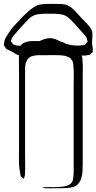

<svg xmlns="http://www.w3.org/2000/svg" viewBox="-78 -993 512 1019"><path d="M361 -598V-123Q361 -104 360 -84.5Q359 -65 353 -46Q350 -36 344 -26.5Q338 -17 330 -10Q319 -2 305 1Q291 4 277 5Q262 6 246.5 6Q231 6 216 6Q202 6 188 6.5Q174 7 160 6L147 3Q145 1 145 2Q145 1 146 1.5Q147 2 147 2Q150 1 155 1Q164 0 172.5 0Q181 0 190 0H214Q229 0 247.5 -1.5Q266 -3 282 -9Q298 -15 306 -30Q308 -32 308 -35Q308 -38 309 -40Q311 -51 312 -61.5Q313 -72 313 -82V-530Q313 -553 313.5 -584Q314 -615 312 -637Q312 -645 311 -653Q310 -661 307 -668Q304 -674 299 -679Q297 -684 294 -685Q293 -687 289.5 -688Q286 -689 284 -690Q274 -696 263 -697.5Q252 -699 240 -700Q219 -701 198.5 -700.5Q178 -700 157 -700Q144 -700 130.5 -700Q117 -700 104 -698Q100 -697 94.5 -695.5Q89 -694 84 -692Q82 -691 80 -689Q78 -687 76 -685Q75 -684 72.5 -682.5Q70 -681 68 -679Q67 -677 66 -674Q65 -671 63 -669Q56 -653 55.5 -636Q55 -619 55 -602V-224Q55 -209 55 -181Q55 -153 55.5 -125Q56 -97 55 -82Q55 -74 54.5 -66.5Q54 -59 51 -51Q50 -51 49 -47.5Q48 -44 48 -44Q46 -44 46 -46Q44 -48 42.5 -49Q41 -50 39 -51L32 -57Q31 -59 31 -62.5Q31 -66 30 -68Q29 -76 28 -83.5Q27 -91 25 -98Q22 -121 22.5 -156Q23 -191 23 -213V-597Q23 -620 22.5 -653.5Q22 -687 23 -709Q24 -720 25.5 -730Q27 -740 33 -750Q35 -756 38 -759Q40 -761 42 -761.5Q44 -762 45 -763Q53 -769 67 -772Q81 -775 96 -775Q111 -775 126 -775H198Q210 -775 223.5 -775Q237 -775 248 -771Q264 -767 276 -756Q288 -745 302 -737Q311 -732 322 -729Q333 -726 341 -719Q345 -716 349 -710.5Q353 -705 354 -701Q358 -694 359 -684.5Q360 -675 360 -667Q362 -651 361.5 -634Q361 -617 361 -598ZM372 -698Q350 -698 329.5 -700.5Q309 -703 289 -710Q276 -715 264 -720.5Q252 -726 240 -731Q232 -734 223 -737Q214 -740 205 -740Q198 -739 189.5 -736.5Q181 -734 173 -731Q160 -726 147.5 -719.5Q135 -713 122 -708Q104 -701 86 -699.5Q68 -698 49 -698Q41 -698 32 -698.5Q23 -699 15 -702Q7 -705 0 -710Q-7 -715 -15 -719Q-25 -723 -35 -729Q-37 -730 -40 -731Q-43 -732 -45 -734Q-46 -736 -47.5 -738.5Q-49 -741 -51 -743Q-52 -745 -54 -747.5Q-56 -750 -57 -752Q-58 -755 -57 -759Q-56 -763 -56 -766Q-54 -783 -44.5 -798.5Q-35 -814 -26 -827Q-15 -844 -0.5 -859Q14 -874 28 -889Q48 -912 74 -934Q100 -956 122 -966Q133 -969 143.5 -970Q154 -971 164 -972Q179 -973 194 -972.5Q209 -972 223 -972Q235 -972 248 -971.5Q261 -971 272 -968Q295 -961 316.5 -938.5Q338 -916 356 -896Q367 -884 379 -872Q391 -860 401 -846Q403 -842 406.5 -836.5Q410 -831 411 -826Q412 -824 412 -820.5Q412 -817 412 -815Q413 -801 411.5 -787Q410 -773 411 -759Q412 -751 413.5 -743Q415 -735 414 -727Q414 -725 414.5 -722Q415 -719 414 -717Q412 -713 408 -711Q404 -706 399 -702Q398 -701 395.5 -701Q393 -701 391 -701ZM364 -815 313 -872Q303 -883 292.5 -893Q282 -903 269 -910Q256 -916 242 -917.5Q228 -919 214 -920H152Q139 -919 125 -917.5Q111 -916 99 -910Q86 -904 75.5 -893.5Q65 -883 55 -872Q40 -856 25.5 -840Q11 -824 -3 -807Q-5 -805 -7.5 -802Q-10 -799 -12 -796Q-14 -794 -15 -790.5Q-16 -787 -17 -784Q-18 -783 -19 -780.5Q-20 -778 -20 -776Q-20 -774 -17.5 -770.5Q-15 -767 -14 -765Q-12 -764 -11 -761.5Q-10 -759 -9 -758Q-7 -757 -4 -756Q-1 -755 1 -754Q11 -751 20.5 -750.5Q30 -750 40 -751Q61 -752 80 -756.5Q99 -761 118 -769Q132 -775 148 -782Q164 -789 180 -790Q203 -792 224 -781.5Q245 -771 266 -763Q301 -750 338 -751Q352 -751 365 -754Q367 -754 369.5 -754Q372 -754 373 -755Q375 -757 377 -759.5Q379 -762 380 -764Q381 -766 383.5 -768.5Q386 -771 387 -772Q387 -774 386 -777.5Q385 -781 384 -783Q383 -785 383 -788Q383 -791 381 -793Q379 -798 374 -804Q369 -810 364 -815Z"/></svg>

Font: Rubik Vinyl
Style: Regular
Weight: 400
Designer: Hubert and Fischer, NaN
Foundry: Hubert and Fischer, NaN
Version: Version 2.200